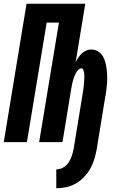

<svg xmlns="http://www.w3.org/2000/svg" viewBox="-26 -755 646 1020"><path d="M273 245V145Q292 145 309.5 135Q327 125 338 108.5Q349 92 355 74Q361 56 365 37L412 -250Q413 -257 414.5 -265Q416 -273 416.5 -280.5Q417 -288 418.5 -295.5Q420 -303 420 -310.5Q420 -318 421 -325.5Q422 -333 422 -340.5Q422 -348 422 -355.5Q422 -363 420.5 -370Q419 -377 416.5 -384.5Q414 -392 407 -392Q399 -392 392 -386Q385 -380 380.5 -373Q376 -366 373 -358.5Q370 -351 367 -343.5Q364 -336 362 -328Q360 -320 358 -312.5Q356 -305 355 -297Q354 -289 352 -281L306 0H182L287 -635H222L117 0H-6L115 -735H427L376 -425Q382 -437 390 -449Q398 -461 408.5 -471Q419 -481 432 -486.5Q445 -492 458 -492Q478 -492 494 -482.5Q510 -473 519.5 -457.5Q529 -442 533.5 -424.5Q538 -407 540.5 -388Q543 -369 543.5 -350Q544 -331 542.5 -311.5Q541 -292 538.5 -272.5Q536 -253 532 -234L488 37Q483 63 475.5 89Q468 115 454.5 139.5Q441 164 421 185Q401 206 376.5 220Q352 234 325.5 239.5Q299 245 273 245Z"/></svg>

Font: Iosevka Heavy Extended
Style: Italic
Weight: 900
Width: 7
Italic angle: -9°
Monospace: yes
Designer: Belleve Invis
Foundry: Belleve Invis
Version: Version 32.5.0; ttfautohint (v1.8.4)